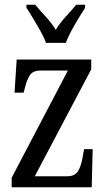

<svg xmlns="http://www.w3.org/2000/svg" viewBox="-20 -786 448 806"><path d="M29 0V-40L265 -490H152Q118 -490 105 -470Q92 -450 83 -411L79 -397H41L50 -536H363V-495L126 -46H262Q294 -46 307.5 -67.5Q321 -89 328 -132L333 -160H369L365 0ZM173 -606Q165 -629 150 -655.5Q135 -682 119.5 -708Q104 -734 91 -753V-766H128Q149 -741 172.5 -715.5Q196 -690 214 -661Q232 -690 255.5 -715.5Q279 -741 300 -766H337V-753Q325 -734 309 -708Q293 -682 279 -655.5Q265 -629 256 -606Z"/></svg>

Font: Noto Serif ExtraCondensed
Style: Regular
Weight: 400
Width: 2
Designer: Monotype Design Team
Foundry: Monotype Imaging Inc.
Version: Version 2.015